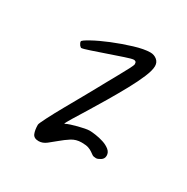

<svg xmlns="http://www.w3.org/2000/svg" viewBox="-105 -504 577 593"><g transform="rotate(30 183.5 -207.0)"><path d="M311 -68Q311 -57 301.5 -51Q292 -45 286 -45Q277 -45 272.5 -48Q268 -51 262.5 -55Q257 -59 248.5 -62Q240 -65 224 -65Q204 -65 188.5 -55Q173 -45 159.5 -33.5Q146 -22 133 -12Q120 -2 106 -2Q89 -2 84 -14Q79 -26 79 -45Q79 -49 92 -74.5Q105 -100 122.5 -131Q140 -162 156 -190.5Q172 -219 178 -230Q184 -241 195 -261Q206 -281 217.5 -301.5Q229 -322 237 -337.5Q245 -353 245 -356Q245 -363 242 -365Q239 -367 236 -367Q229 -367 205.5 -359Q182 -351 155.5 -342Q129 -333 105.5 -325Q82 -317 76 -317Q75 -317 70 -322Q68 -325 66.5 -328Q65 -331 65 -334Q65 -338 88.5 -351Q112 -364 145 -377.5Q178 -391 212.5 -401.5Q247 -412 269 -412Q282 -412 292 -404Q302 -396 302 -382Q302 -367 291 -341Q280 -315 263 -284Q246 -253 226.5 -220Q207 -187 190 -159.5Q173 -132 161 -112.5Q149 -93 148 -88Q155 -92 166 -95.5Q177 -99 188.5 -102Q200 -105 210.5 -107Q221 -109 227 -109Q235 -109 249 -107Q263 -105 277 -100.5Q291 -96 301 -88Q311 -80 311 -68Z"/></g></svg>

Font: Reenie Beanie
Style: Regular
Weight: 500
Designer: James Grieshaber
Foundry: James Grieshaber
Version: Version 1.000